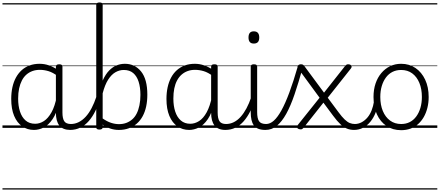

<svg xmlns="http://www.w3.org/2000/svg" viewBox="-20 -1036 3564 1556"><path d="M255 17Q202 17 160 -12Q118 -41 94.5 -97Q71 -153 71 -234Q71 -285 80.5 -328.5Q90 -372 109 -407Q128 -442 155.5 -467Q183 -492 219.5 -505.5Q256 -519 301 -519Q340 -519 376 -506.5Q412 -494 448 -470V-419Q408 -449 372.5 -459.5Q337 -470 303 -470Q270 -470 242.5 -460Q215 -450 193.5 -431Q172 -412 157.5 -384Q143 -356 135 -319.5Q127 -283 127 -237Q127 -178 142 -132Q157 -86 187.5 -59.5Q218 -33 265 -33Q302 -33 336 -55Q370 -77 397.5 -126Q425 -175 440 -255L459 -206Q440 -120 406.5 -71Q373 -22 334 -2.5Q295 17 255 17ZM550 17Q520 17 497.5 8Q475 -1 461 -18.5Q447 -36 440 -62Q433 -88 433 -123V-496Q433 -506 440 -510.5Q447 -515 460 -515Q473 -515 479.5 -510.5Q486 -506 486 -496V-124Q486 -77 500.5 -54Q515 -31 556 -31Q564 -31 568 -23.5Q572 -16 571.5 -7Q571 2 566 9.5Q561 17 550 17ZM0 490H622V500H0ZM0 -20H622V0H0ZM0 -505H622V-500H0ZM0 -1010H622V-1000H0Z M547 17Q536 17 530.5 9.5Q525 2 525.5 -7Q526 -16 533 -23.5Q540 -31 553 -31Q588 -31 618.5 -46.5Q649 -62 675 -90.5Q701 -119 722.5 -160Q744 -201 761 -252Q765 -262 773.5 -262Q782 -262 789 -256Q796 -250 792 -240Q776 -184 753 -137Q730 -90 700 -55.5Q670 -21 631.5 -2Q593 17 547 17ZM622 490V500ZM622 -20V0ZM622 -505V-500ZM622 -1010V-1000Z M786 14Q772 14 766 9.5Q760 5 760 -4V-997Q760 -1007 766.5 -1011.5Q773 -1016 787 -1016Q800 -1016 806 -1011.5Q812 -1007 812 -996V-383Q836 -436 865.5 -465.5Q895 -495 927 -507Q959 -519 992 -519Q1073 -519 1123.5 -456.5Q1174 -394 1174 -269Q1174 -217 1164.5 -173Q1155 -129 1136 -94Q1117 -59 1089 -34.5Q1061 -10 1024.5 3.5Q988 17 943 17Q908 17 876 6.5Q844 -4 812 -26V-4Q812 5 805.5 9.5Q799 14 786 14ZM812 -76Q848 -51 880.5 -40.5Q913 -30 944 -30Q977 -30 1003.5 -40Q1030 -50 1051.5 -68.5Q1073 -87 1087.5 -115.5Q1102 -144 1110 -182.5Q1118 -221 1118 -267Q1118 -328 1103.5 -373.5Q1089 -419 1059.5 -444Q1030 -469 983 -469Q948 -469 915.5 -450.5Q883 -432 856.5 -390.5Q830 -349 812 -280ZM622 490H1245V500H622ZM622 -20H1245V0H622ZM622 -505H1245V-500H622ZM622 -1010H1245V-1000H622Z M1513 17Q1459 17 1417.5 -12Q1376 -41 1352.5 -97Q1329 -153 1329 -234Q1329 -285 1338.5 -328.5Q1348 -372 1366.5 -407Q1385 -442 1413 -467Q1441 -492 1477.5 -505.5Q1514 -519 1559 -519Q1597 -519 1633.5 -506.5Q1670 -494 1706 -470V-419Q1666 -449 1630.5 -459.5Q1595 -470 1560 -470Q1528 -470 1500.5 -460Q1473 -450 1451.5 -431Q1430 -412 1415 -384Q1400 -356 1392.5 -319.5Q1385 -283 1385 -237Q1385 -178 1400 -132Q1415 -86 1445.5 -59.5Q1476 -33 1522 -33Q1559 -33 1593.5 -55Q1628 -77 1655 -126Q1682 -175 1698 -255L1717 -206Q1698 -120 1664.5 -71Q1631 -22 1591.5 -2.5Q1552 17 1513 17ZM1807 17Q1777 17 1755 8Q1733 -1 1719 -18.5Q1705 -36 1698 -62Q1691 -88 1691 -123V-496Q1691 -506 1697.5 -510.5Q1704 -515 1718 -515Q1731 -515 1737.5 -510.5Q1744 -506 1744 -496V-124Q1744 -77 1758.5 -54Q1773 -31 1813 -31Q1821 -31 1825.5 -23.5Q1830 -16 1829.5 -7Q1829 2 1824 9.5Q1819 17 1807 17ZM1245 490H1880V500H1245ZM1245 -20H1880V0H1245ZM1245 -505H1880V-500H1245ZM1245 -1010H1880V-1000H1245Z M1805 17Q1794 17 1788.5 9.5Q1783 2 1783.5 -7Q1784 -16 1791 -23.5Q1798 -31 1811 -31Q1845 -31 1875 -46Q1905 -61 1930.5 -89.5Q1956 -118 1977.5 -158Q1999 -198 2016 -249Q2019 -259 2028 -259Q2037 -259 2043.5 -252Q2050 -245 2047 -235Q2031 -180 2008 -134Q1985 -88 1955.5 -54Q1926 -20 1888.5 -1.5Q1851 17 1805 17ZM1880 490V500ZM1880 -20V0ZM1880 -505V-500ZM1880 -1010V-1000Z M2131 17Q2098 17 2074.5 8Q2051 -1 2037.5 -19.5Q2024 -38 2018 -64.5Q2012 -91 2012 -126V-496Q2012 -506 2018.5 -510.5Q2025 -515 2037 -515Q2051 -515 2057.5 -510.5Q2064 -506 2064 -496V-128Q2064 -77 2079 -54Q2094 -31 2138 -31Q2147 -31 2151.5 -23.5Q2156 -16 2155.5 -7Q2155 2 2149 9.5Q2143 17 2131 17ZM2037 -683Q2015 -683 2004.5 -695.5Q1994 -708 1994 -732Q1994 -757 2004.5 -769.5Q2015 -782 2037 -782Q2059 -782 2070 -769.5Q2081 -757 2081 -732Q2081 -707 2070 -695Q2059 -683 2037 -683ZM1880 490H2205V500H1880ZM1880 -20H2205V0H1880ZM1880 -505H2205V-500H1880ZM1880 -1010H2205V-1000H1880Z M2131 17Q2120 17 2115.5 9.5Q2111 2 2112 -7Q2113 -16 2119 -23.5Q2125 -31 2136 -31Q2169 -31 2199.5 -58.5Q2230 -86 2261 -142Q2292 -198 2325 -286.5Q2358 -375 2393 -497Q2394 -504 2401.5 -506Q2409 -508 2416.5 -506.5Q2424 -505 2429 -500Q2434 -495 2433 -487Q2399 -365 2367 -271Q2335 -177 2299.5 -113Q2264 -49 2223 -16Q2182 17 2131 17ZM2205 490H2343V500H2205ZM2205 -20H2343V0H2205ZM2205 -505H2343V-500H2205ZM2205 -1010H2343V-1000H2205Z M2851 17Q2819 17 2792.5 6.5Q2766 -4 2739 -29Q2712 -54 2679 -99L2601 -204L2443 -4Q2435 6 2428 10Q2421 14 2412 12Q2401 11 2394 6Q2387 1 2387 -7Q2387 -15 2394 -24L2570 -244L2397 -480Q2386 -496 2395 -505.5Q2404 -515 2419 -515Q2429 -515 2435.5 -511.5Q2442 -508 2450 -496L2606 -285L2771 -494Q2780 -506 2786 -510.5Q2792 -515 2801 -515Q2813 -515 2820.5 -510.5Q2828 -506 2829.5 -498Q2831 -490 2823 -480L2636 -244L2723 -127Q2751 -89 2773 -68Q2795 -47 2814.5 -39Q2834 -31 2858 -31Q2867 -31 2871.5 -23.5Q2876 -16 2875.5 -7Q2875 2 2869.5 9.5Q2864 17 2851 17ZM2342 490H2923V500H2342ZM2342 -20H2923V0H2342ZM2342 -505H2923V-500H2342ZM2342 -1010H2923V-1000H2342Z M2848 17Q2837 17 2831.5 9.5Q2826 2 2826.5 -7Q2827 -16 2834 -23.5Q2841 -31 2854 -31Q2885 -31 2911.5 -45.5Q2938 -60 2958.5 -84.5Q2979 -109 2992 -142.5Q3005 -176 3011 -215Q3012 -226 3021 -229Q3030 -232 3038 -228Q3046 -224 3045 -213Q3040 -165 3024 -123.5Q3008 -82 2982.5 -50.5Q2957 -19 2923 -1Q2889 17 2848 17ZM2923 490V500ZM2923 -20V0ZM2923 -505V-500ZM2923 -1010V-1000Z M3231 19Q3163 19 3112.5 -15Q3062 -49 3034.5 -109.5Q3007 -170 3007 -250Q3007 -310 3023.5 -359Q3040 -408 3070.5 -444Q3101 -480 3141.5 -499.5Q3182 -519 3231 -519Q3297 -519 3347 -485Q3397 -451 3425.5 -390.5Q3454 -330 3454 -250Q3454 -203 3443.5 -161.5Q3433 -120 3414 -87Q3395 -54 3368 -30Q3341 -6 3306.5 6.5Q3272 19 3231 19ZM3231 -31Q3270 -31 3300.5 -46.5Q3331 -62 3353 -91.5Q3375 -121 3387 -161.5Q3399 -202 3399 -250Q3399 -315 3378.5 -364.5Q3358 -414 3320.5 -441.5Q3283 -469 3231 -469Q3192 -469 3161 -453.5Q3130 -438 3108 -408.5Q3086 -379 3074 -339Q3062 -299 3062 -250Q3062 -186 3082.5 -136.5Q3103 -87 3141 -59Q3179 -31 3231 -31ZM2923 490H3524V500H2923ZM2923 -20H3524V0H2923ZM2923 -505H3524V-500H2923ZM2923 -1010H3524V-1000H2923Z"/></svg>

Font: Playwrite NG Modern Guides
Style: Regular
Weight: 400
Designer: Veronika Burian, José Scaglione
Foundry: TypeTogether
Version: Version 1.003